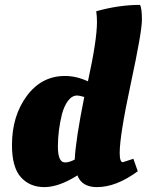

<svg xmlns="http://www.w3.org/2000/svg" viewBox="-20 -754 601 786"><path d="M377 12Q315 12 297 -36Q221 12 161.5 12Q102 12 65.5 -28.5Q29 -69 29 -160Q29 -279 89.5 -361Q150 -443 246 -443Q293 -443 340 -421Q377 -590 377 -664Q377 -686 374 -708Q467 -734 553 -734Q561 -721 561 -672.5Q561 -624 515.5 -412Q470 -200 470 -128Q470 -90 483 -90L526 -104L544 -53Q456 12 377 12ZM246 -89Q264 -89 286 -101V-102Q290 -183 325 -357Q305 -363 296 -363Q275 -363 259 -342Q243 -321 234 -288Q217 -220 217 -154.5Q217 -89 246 -89Z"/></svg>

Font: Oleo Script Swash Caps
Style: Bold
Weight: 700
Designer: Soytutype
Foundry: Soytutype
Version: Version 1.002